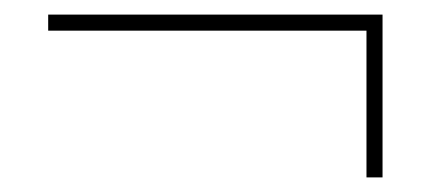

<svg xmlns="http://www.w3.org/2000/svg" viewBox="-20 -331 590 263"><path d="M46 -311H504V-88H482V-289H46Z"/></svg>

Font: EauTestText Extralight
Style: Italic
Weight: 250
Italic angle: -12°
Designer: Christian Thalmann (Catharsis Fonts)
Version: Version 0.001;PS 000.001;hotconv 1.0.88;makeotf.lib2.5.64775